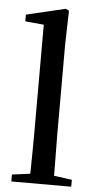

<svg xmlns="http://www.w3.org/2000/svg" viewBox="-56 -849 451 884"><g transform="rotate(5 169.0 -407.0)"><path d="M308 -32V0H31V-32L115 -43Q117 -167 117 -232V-732L31 -740V-771L212 -814L227 -806L223 -649V-232Q223 -167 225 -43Z"/></g></svg>

Font: `n[OS CN SemiBold
Style: <[WOS[P|ûg*[NI>           
Weight: 600
Designer: Ryoko NISHIZUKA ¬âXZm¬º[P (kana & ideographs); Frank Grie√ühammer (Latin, Greek & Cyrillic); Wenlong ZHANG _ e¬á¬ü¬ô (b
Foundry: Adobe Systems Incorporated
Version: Version 1.00 April 7, 2017, initial release